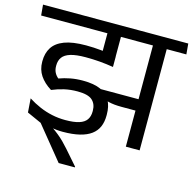

<svg xmlns="http://www.w3.org/2000/svg" viewBox="-133 -751 1058 1049"><g transform="rotate(15 396.5 -226.0)"><path d="M698.6 -593.4H620.6V0H698.6ZM568.9 -572.4H809.6L804.3 -632.6H563.6ZM759.1 -572.4 753.8 -632.6H-17.2L-11.8 -572.4ZM363.2 -590.1V-426.2L439.6 -405.9V-590.1ZM635.4 -268.3H393.8L410.7 -232.7Q438.5 -218.8 468.2 -211.4Q497.9 -204 541 -204H635.4ZM381 181.4V177.4L309.4 95.5Q292.7 76.5 276.8 60.7Q260.8 44.8 243.4 30.8Q225.9 16.7 205.2 2.5V-13.2L55.8 -41.9L137.3 -5.3L289.2 181.4ZM50.1 -120.3 55.8 -41.9 137.3 -12.8Q165.6 -3.3 197.8 3.8Q229.9 10.9 265.7 10.9Q321.4 10.9 361 1.2Q400.6 -8.4 425.8 -27Q450.9 -45.6 462.9 -73Q474.8 -100.5 474.8 -136.2V-143.2Q474.8 -188.2 457.7 -220.6Q440.6 -253 402.5 -270.5Q364.4 -287.9 301.3 -287.9Q263.5 -287.9 230.8 -281.6Q198 -275.3 167.8 -264.3Q153.4 -276.3 145.9 -291.8Q138.5 -307.3 138.5 -326.7V-330.5Q138.5 -357.8 152.1 -376.7Q165.7 -395.6 197.3 -405.4Q229 -415.2 282.8 -415.2Q324.1 -415.2 361.8 -412.1Q399.5 -409 440 -402.4V-461.7Q394.5 -469.9 353.4 -474.1Q312.3 -478.4 268.1 -478.4Q191.9 -478.4 146.1 -460.9Q100.3 -443.4 79.7 -411Q59.2 -378.6 59.2 -333.8V-329.7Q59.2 -286.4 81.5 -252.8Q103.9 -219.2 145.5 -193.4Q178.3 -207.3 213.3 -215.4Q248.2 -223.4 288.7 -223.4Q348.5 -223.4 372 -202Q395.6 -180.6 395.6 -143.1V-138.6Q395.6 -110.5 382.6 -91.8Q369.7 -73.1 340.6 -63.9Q311.5 -54.7 263.2 -54.7Q223.5 -54.7 186.8 -62.7Q150.1 -70.6 116 -85.4Q81.9 -100.1 50.1 -120.3Z"/></g></svg>

Font: Anek Devanagari Medium
Style: Regular
Weight: 500
Designer: Kailash Malviya (Devanagari) & Yesha Goshar (Latin)
Foundry: Ek Type
Version: Version 1.003